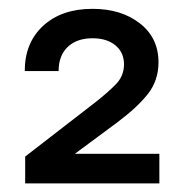

<svg xmlns="http://www.w3.org/2000/svg" viewBox="-20 -850 425 443"><path d="M38.1 -426.8V-488.8L197.8 -612.3Q228.5 -636.2 247.3 -655.5Q266.1 -674.8 266.1 -701.7Q266.1 -729 246.3 -745.4Q226.6 -761.7 193.4 -761.7Q157.2 -761.7 136.2 -741.7Q115.2 -721.7 115.2 -686H37.1Q37.1 -751.5 79.6 -790.5Q122.1 -829.6 193.4 -829.6Q259.8 -829.6 302.7 -796.1Q345.7 -762.7 345.7 -706.1Q345.7 -664.6 321.3 -633.3Q296.9 -602.1 249 -566.4L153.3 -495.6V-495.1H347.7V-426.8Z"/></svg>

Font: Inter Display
Style: Regular
Weight: 400
Designer: Rasmus Andersson
Foundry: rsms
Version: Version 4.001;git-9221beed3